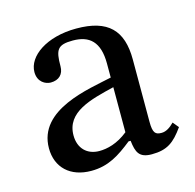

<svg xmlns="http://www.w3.org/2000/svg" viewBox="-69 -714 548 539"><g transform="rotate(-15 205.0 -444.5)"><path d="M262 -299C266 -265 273 -247 310 -247C355 -247 376 -263 403 -301L389 -318C378 -307 366 -298 352 -298C334 -298 327 -304 327 -337V-518C327 -603 288 -643 196 -643C109 -643 51 -601 51 -555C51 -526 73 -515 88 -515C112 -515 126 -529 126 -552C126 -600 133 -613 178 -613C226 -613 254 -589 254 -526V-485C188 -470 35 -451 35 -338C35 -282 73 -246 134 -246C184 -246 217 -268 256 -299ZM254 -326C223 -301 193 -294 170 -294C135 -294 111 -317 111 -355C111 -423 184 -440 254 -457Z"/></g></svg>

Font: STIX Two Math
Style: Regular
Weight: 400
Designer: Ross Mills, John Hudson & Paul Hanslow, Tiro Typeworks Ltd; with portions MicroPress Inc., with additions and correction
Foundry: Tiro Typeworks Ltd
Version: Version 2.02 b142